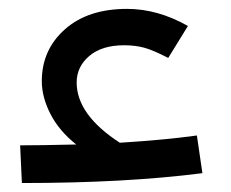

<svg xmlns="http://www.w3.org/2000/svg" viewBox="-20 -408 516 428"><path d="M418.9 -106 431.2 -22Q260.3 0 28.8 0L24.9 -84Q67.9 -84 149.9 -85.9Q111.8 -116.2 92.5 -153.8Q73.2 -191.4 73.2 -227.1Q73.2 -296.9 124.5 -342.5Q175.8 -388.2 263.2 -388.2Q331.5 -388.2 398.9 -350.1L355 -278.8Q323.2 -295.4 302.7 -301.3Q282.2 -307.1 256.8 -307.1Q207 -307.1 179 -283.2Q150.9 -259.3 150.9 -224.1Q150.9 -152.3 247.1 -89.8Q349.1 -96.2 418.9 -106Z"/></svg>

Font: FiraGO
Style: Regular
Weight: 400
Designer: bBox Type
Foundry: bBox Type GmbH
Version: Version 1.001;PS 001.001;hotconv 1.0.88;makeotf.lib2.5.64775